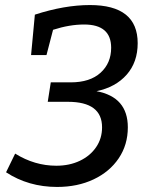

<svg xmlns="http://www.w3.org/2000/svg" viewBox="-20 -730 595 760"><path d="M486 -226Q486 -157 450 -103.5Q414 -50 350.5 -20Q287 10 206 10Q93 10 4 -48L40 -122Q117 -74 203 -74Q255 -74 296 -93.5Q337 -113 360.5 -147.5Q384 -182 384 -226Q384 -327 249 -327H169L181 -404H260Q336 -404 378 -442Q420 -480 420 -541Q420 -633 313 -633Q255 -633 190 -612L164 -512H103L118 -672Q235 -710 336 -710Q525 -710 525 -559Q525 -484 481.5 -434.5Q438 -385 362 -369Q486 -346 486 -226Z"/></svg>

Font: Bitter Pro Medium
Style: Italic
Weight: 500
Italic angle: -9°
Designer: Sol Matas, and Bitter project Authors
Foundry: Sol Matas
Version: Version 1.010